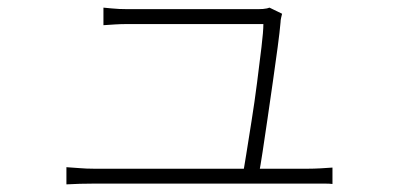

<svg xmlns="http://www.w3.org/2000/svg" viewBox="-20 -511 1040 503"><path d="M719 -475Q718 -471 716.5 -464.5Q715 -458 715 -453Q713 -429 707.5 -388Q702 -347 695 -298Q688 -249 681 -201Q674 -153 668 -113.5Q662 -74 658 -54H616Q619 -68 625 -106Q631 -144 639 -194Q647 -244 653.5 -295Q660 -346 665 -387.5Q670 -429 670 -448Q648 -448 608.5 -448Q569 -448 522 -448Q475 -448 431 -448Q387 -448 355.5 -448Q324 -448 316 -448Q296 -448 281.5 -447Q267 -446 251 -445V-491Q262 -490 272 -489Q282 -488 292.5 -487.5Q303 -487 315 -487Q324 -487 355 -487Q386 -487 429.5 -487Q473 -487 518 -487Q563 -487 600.5 -487Q638 -487 656 -487Q663 -487 669 -487.5Q675 -488 679.5 -489Q684 -490 686 -491ZM154 -73Q172 -72 189 -70.5Q206 -69 226 -69Q238 -69 279.5 -69Q321 -69 380 -69Q439 -69 504 -69Q569 -69 628.5 -69Q688 -69 731 -69Q774 -69 787 -69Q802 -69 820 -70Q838 -71 851 -72V-29Q843 -30 832 -30Q821 -30 810.5 -30Q800 -30 790 -30Q776 -30 732 -30Q688 -30 628 -30Q568 -30 503 -30Q438 -30 379.5 -30Q321 -30 279.5 -30Q238 -30 226 -30Q206 -30 189.5 -29.5Q173 -29 154 -28Z"/></svg>

Font: Noto Sans SC Thin ExtraLight
Style: Regular
Weight: 250
Version: Version 2.004-H2;hotconv 1.0.118;makeotfexe 2.5.65603